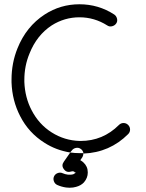

<svg xmlns="http://www.w3.org/2000/svg" viewBox="-20 -685 684 899"><path d="M335 121 331 124Q331 122 330 121Q326 117 321 117H319Q315 117 313 118Q292 125 279 107Q266 90 279 72L309 29Q330 32 351 32H355H370Q371 42 365 52L356 65Q366 71 370 75Q391 94 391 122V123Q391 148 373 169Q359 184 336 190Q323 194 306 194Q296 194 290 193Q268 190 248 181Q237 176 232.5 164Q228 152 233 141Q238 130 250 125.5Q262 121 273 126Q284 131 299 133H309Q315 133 323 131Q331 127 333 125Q335 123 335 121ZM316 20 308 29Q242 18 189 -16Q114 -63 74 -142Q37 -214 34 -299V-312Q34 -390 62 -459Q103 -561 189 -617Q263 -665 352 -665Q441 -665 515 -617Q525 -610 528 -597.5Q531 -585 524 -575Q517 -565 504.5 -562Q492 -559 482 -566Q422 -604 352 -604Q282 -604 222 -566Q152 -520 118 -434Q94 -376 94 -311V-301Q97 -228 128 -169Q162 -103 222 -65Q282 -27 353 -25H357Q462 -25 537 -100Q546 -109 558.5 -109Q571 -109 580 -100Q589 -91 589 -78.5Q589 -66 580 -57Q494 29 371 34Q369 20 359 13Q349 5 336 7.5Q323 10 316 20Z"/></svg>

Font: Beon
Style: Medium
Weight: 500
Designer: BSozoo
Foundry: BSozoo
Version: Version 001.000